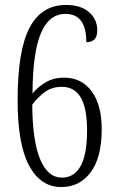

<svg xmlns="http://www.w3.org/2000/svg" viewBox="-20 -744 474 774"><path d="M51 -340Q51 -540 99 -632Q147 -724 246 -724Q306 -724 339 -695Q372 -666 372 -622Q372 -596 360.5 -585Q349 -574 328 -574Q328 -688 244 -688Q178 -688 145 -610.5Q112 -533 111 -367Q132 -393 164 -412Q196 -431 238 -431Q309 -431 349.5 -376Q390 -321 390 -223Q390 -109 345.5 -49.5Q301 10 227 10Q144 10 97.5 -76Q51 -162 51 -340ZM331 -218Q331 -308 305.5 -351Q280 -394 229 -394Q190 -394 161.5 -373.5Q133 -353 110 -322Q111 -175 142 -101.5Q173 -28 229 -28Q331 -28 331 -218Z"/></svg>

Font: Noto Serif CondLight
Style: Regular
Weight: 300
Width: 3
Designer: Monotype Design Team
Foundry: Monotype Imaging Inc.
Version: Version 1.001